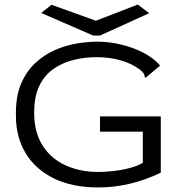

<svg xmlns="http://www.w3.org/2000/svg" viewBox="-20 -813 790 843"><path d="M411 10Q299 10 218 -29Q137 -68 93.5 -139Q50 -210 50 -304Q48 -385 71 -441.5Q94 -498 133.5 -535Q173 -572 220.5 -593Q268 -614 317 -622Q366 -630 407 -630Q462 -630 515.5 -616.5Q569 -603 612.5 -580Q656 -557 683 -525L627 -478L619 -471L615 -477Q615 -485 611 -490.5Q607 -496 595 -507Q557 -535 508.5 -548.5Q460 -562 405 -562Q354 -562 305.5 -550.5Q257 -539 217 -512Q177 -485 153.5 -438Q130 -391 130 -319Q130 -232 167 -174Q204 -116 268 -87Q332 -58 411 -58Q441 -58 477.5 -62Q514 -66 548.5 -75Q583 -84 607 -98V-235H419V-302H686V-55Q552 10 411 10ZM585 -793 635 -755 419 -657H389L161 -756L206 -792L401 -722Z"/></svg>

Font: Inconsolata ExtraExpanded
Style: Regular
Weight: 400
Width: 8
Monospace: yes
Designer: Raph Levien, Cyreal, Brenton Simpson
Foundry: Raph Levien, Cyreal, Google
Version: Version 3.000; ttfautohint (v1.8.2.53-6de2)